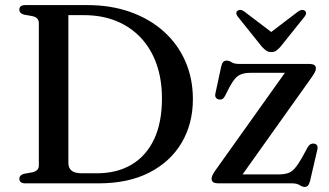

<svg xmlns="http://www.w3.org/2000/svg" viewBox="-20 -720 1293 754"><path d="M56 -17.5Q56 -32.5 74.5 -37.5L108 -43.5Q120 -46.5 126.2 -53Q132.5 -59.5 132.5 -70V-630Q132.5 -640.5 126.2 -647Q120 -653.5 108 -656.5L74.5 -662.5Q56 -667.5 56 -682.5Q56 -691 61.8 -695.5Q67.5 -700 79.5 -700H322.5Q416 -700 492.2 -672.8Q568.5 -645.5 623.5 -596Q678.5 -546.5 708 -479Q737.5 -411.5 737.5 -330.5Q737.5 -235 693.8 -160.2Q650 -85.5 567.2 -42.8Q484.5 0 367.5 0H79.5Q67.5 0 61.8 -4.8Q56 -9.5 56 -17.5ZM360 -39.5Q439 -39.5 496.2 -73.2Q553.5 -107 584.8 -172.5Q616 -238 616 -333.5Q616 -408 594.8 -468.2Q573.5 -528.5 533.2 -571.5Q493 -614.5 436.5 -637.5Q380 -660.5 309.5 -660.5H248.5V-81Q248.5 -59.5 261.5 -49.5Q274.5 -39.5 301.5 -39.5ZM1206.5 -420 919 -16 900.5 -35H1071Q1094.5 -35 1109.8 -39.8Q1125 -44.5 1137.5 -58.8Q1150 -73 1165.5 -100L1188.5 -142Q1194 -151 1200.2 -154Q1206.5 -157 1213.5 -156Q1222 -154.5 1225.2 -148.8Q1228.5 -143 1226.5 -133.5L1197.5 -9Q1194 4 1189.2 9Q1184.5 14 1176.5 14Q1167 14 1156.8 7Q1146.5 0 1126 0H840Q823.5 0 817.2 -4.5Q811 -9 811 -17.5Q811 -23.5 814 -31Q817 -38.5 824.5 -49L1110.5 -450.5L1127 -434H964.5Q943.5 -434 929.5 -429.2Q915.5 -424.5 904.2 -412.2Q893 -400 881 -377.5L863.5 -343Q858.5 -334 852.8 -331Q847 -328 839 -329.5Q831.5 -331 827.5 -337.2Q823.5 -343.5 826 -353.5L848.5 -458Q851.5 -471.5 856.8 -476.8Q862 -482 870 -482Q880 -482 889.8 -475.5Q899.5 -469 919 -469H1191Q1207.5 -469 1214 -464.8Q1220.5 -460.5 1220.5 -452Q1220.5 -445.5 1217.2 -438.2Q1214 -431 1206.5 -420ZM1065.5 -579 939 -675Q931.5 -680.5 924.5 -681Q917.5 -681.5 912 -677Q908 -674 908 -668Q908 -662 914 -654.5L1008.5 -536.5Q1017.5 -526.5 1025.8 -521Q1034 -515.5 1045.5 -515.5Q1057 -515.5 1064.8 -521Q1072.5 -526.5 1081.5 -536.5L1176 -654.5Q1182 -662 1182 -668Q1182 -674 1178 -677Q1173 -681.5 1166 -681Q1159 -680.5 1151 -675L1025 -579Z"/></svg>

Font: Fraunces 17pt
Style: Regular
Weight: 400
Version: Version 1.000;[b76b70a41]